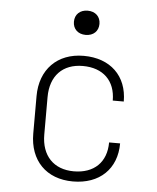

<svg xmlns="http://www.w3.org/2000/svg" viewBox="-54 -811 709 868"><g transform="rotate(5 300.0 -377.5)"><path d="M309 -655C344 -655 367 -677 367 -710C367 -743 344 -765 309 -765C274 -765 251 -743 251 -710C251 -677 274 -655 309 -655ZM309 10C430 10 507 -64 507 -180H457C457 -90 401 -36 309 -36C218 -36 162 -94 162 -190V-360C162 -457 218 -514 309 -514C401 -514 457 -460 457 -370H507C507 -486 430 -560 309 -560C189 -560 112 -481 112 -360V-190C112 -68 188 10 309 10Z"/></g></svg>

Font: JetBrains Mono Thin
Style: Regular
Weight: 100
Monospace: yes
Designer: Philipp Nurullin, Konstantin Bulenkov
Foundry: JetBrains
Version: Version 2.305